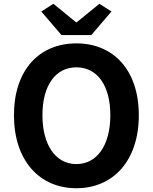

<svg xmlns="http://www.w3.org/2000/svg" viewBox="-20 -984 810 1018"><path d="M385 14C581 14 716 -133 716 -373C716 -613 581 -754 385 -754C189 -754 54 -614 54 -373C54 -133 189 14 385 14ZM385 -114C275 -114 205 -215 205 -373C205 -532 275 -627 385 -627C495 -627 565 -532 565 -373C565 -215 495 -114 385 -114ZM306 -798H464L571 -923L507 -964L387 -866H383L263 -964L199 -923Z"/></svg>

Font: Noto Sans Mono CJK JP Bold
Style: Regular
Weight: 700
Designer: Ryoko NISHIZUKA (kana & ideographs); Paul D. Hunt (Latin, Greek & Cyrillic); Wenlong ZHANG (bopomofo); Sandoll Communica
Foundry: Adobe Systems Incorporated
Version: Version 1.004;PS 1.004;hotconv 1.0.82;makeotf.lib2.5.63406